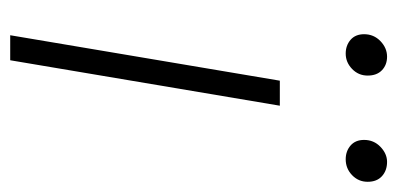

<svg xmlns="http://www.w3.org/2000/svg" viewBox="-221 -557 778 376"><g transform="rotate(90 168.0 -369.0)"><path d="M138 -528H187L98 0H49ZM47 -693Q47 -712 60.5 -725Q74 -738 91 -738Q107 -738 117.5 -728Q128 -718 128 -700Q128 -682 115 -669.5Q102 -657 85 -657Q69 -657 58 -666.5Q47 -676 47 -693ZM254 -693Q254 -712 267.5 -725Q281 -738 297 -738Q314 -738 325 -728Q336 -718 336 -700Q336 -682 323 -669.5Q310 -657 292 -657Q276 -657 265 -666.5Q254 -676 254 -693Z"/></g></svg>

Font: Nebula Sans Light
Style: Regular
Weight: 300
Italic angle: -9°
Designer: Paul D. Hunt for Adobe (as Source Sans)
Foundry: Nebula Entertainment & Broadcasting LLC
Version: Version 1.010